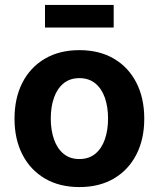

<svg xmlns="http://www.w3.org/2000/svg" viewBox="-20 -759 653 790"><path d="M306.7 10.7Q224.6 10.7 164.6 -24.6Q104.6 -59.9 72.1 -123.3Q39.7 -186.6 39.7 -270.6Q39.7 -355.2 72.1 -418.7Q104.6 -482.2 164.6 -517.4Q224.6 -552.7 306.7 -552.7Q389.1 -552.7 448.9 -517.4Q508.7 -482.2 541.2 -418.7Q573.6 -355.2 573.6 -270.6Q573.6 -186.6 541.2 -123.3Q508.7 -59.9 448.9 -24.6Q389.1 10.7 306.7 10.7ZM306.7 -104.6Q345.8 -104.6 372.1 -126.3Q398.4 -148.1 411.5 -185.8Q424.6 -223.5 424.6 -271.1Q424.6 -319.2 411.5 -356.8Q398.4 -394.3 372.1 -415.9Q345.8 -437.5 306.7 -437.5Q267.6 -437.5 241.4 -415.9Q215.2 -394.3 202.1 -356.9Q188.9 -319.5 188.9 -271.1Q188.9 -223.5 202.1 -185.8Q215.2 -148.1 241.4 -126.3Q267.6 -104.6 306.7 -104.6ZM447.8 -738.8V-645.8H165.1V-738.8Z"/></svg>

Font: Adwaita Sans
Style: Regular
Weight: 400
Designer: Rasmus Andersson
Foundry: rsms
Version: Version 4.001;git-9221beed3